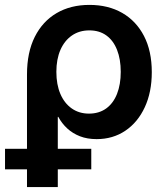

<svg xmlns="http://www.w3.org/2000/svg" viewBox="-52 -552 667 776"><path d="M57.1 204.1V-251Q57.1 -340.3 88.6 -403.1Q120.1 -465.8 176.8 -499Q233.4 -532.2 309.6 -532.2Q385.3 -532.2 441.9 -499.8Q498.5 -467.3 530 -406.5Q561.5 -345.7 561.5 -260.3Q561.5 -179.7 533.2 -118.7Q504.9 -57.6 454.6 -23.7Q404.3 10.3 338.4 10.3Q300.8 10.3 271.2 -1.2Q241.7 -12.7 220 -32.7Q198.2 -52.7 183.6 -79.6H181.6V204.1ZM307.6 -92.8Q348.1 -92.8 377 -113.5Q405.8 -134.3 420.9 -172.4Q436 -210.4 436 -261.7Q436 -312.5 421.1 -350.3Q406.2 -388.2 377.9 -408.7Q349.6 -429.2 309.1 -429.2Q268.6 -429.2 238.5 -408.4Q208.5 -387.7 192.1 -350.1Q175.8 -312.5 175.8 -261.7Q175.8 -210.4 191.9 -172.6Q208 -134.8 237.8 -113.8Q267.6 -92.8 307.6 -92.8ZM-31.7 132.3V49.3H316.9V132.3Z"/></svg>

Font: Inter 28pt SemiBold
Style: Regular
Weight: 600
Designer: Rasmus Andersson
Foundry: rsms
Version: Version 4.001;git-66647c0bb